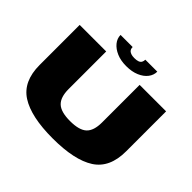

<svg xmlns="http://www.w3.org/2000/svg" viewBox="-182 -1066 1310 1310"><g transform="rotate(45 473.0 -410.5)"><path d="M468 3Q677.5 3 781.2 -63.8Q885 -130.5 885 -289V-675H629.5V-312Q629.5 -233 593 -198.8Q556.5 -164.5 468 -164.5Q380 -164.5 343.5 -199.2Q307 -234 307 -312V-675H51V-289Q51 -130.5 155 -63.8Q259 3 468 3ZM474 -700.5Q528.5 -700.5 568.2 -717.5Q608 -734.5 629.5 -762.5Q651 -790.5 651 -824H535.5Q535.5 -809 529.5 -798.8Q523.5 -788.5 510 -783.5Q496.5 -778.5 474 -778.5Q454.5 -778.5 440.8 -783.5Q427 -788.5 420 -798.5Q413 -808.5 413 -824H296.5Q296.5 -790.5 319.2 -762.5Q342 -734.5 381.5 -717.5Q421 -700.5 474 -700.5Z"/></g></svg>

Font: Anybody Expanded Black
Style: Regular
Weight: 900
Width: 7
Designer: Tyler Finck
Foundry: Etcetera Type Company
Version: Version 1.113;gftools[0.9.25]